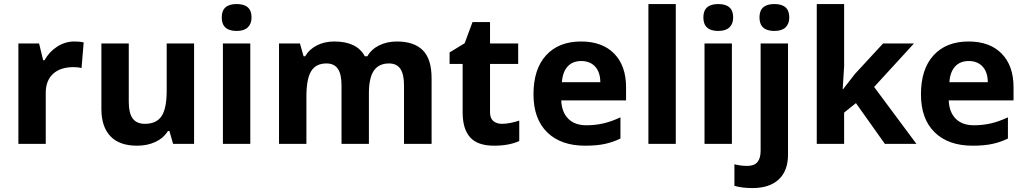

<svg xmlns="http://www.w3.org/2000/svg" viewBox="-20 -726 5175 969"><path d="M355.5 -516.6Q383.8 -516.6 402.3 -512.2L391.6 -382.8Q375 -387.2 351.1 -387.2Q284.7 -387.2 247.8 -353.3Q210.9 -319.3 210.9 -257.8V0H72.8V-506.8H177.2L197.8 -421.9H204.6Q228 -464.4 268.3 -490.5Q308.6 -516.6 355.5 -516.6Z M853.5 0 835 -64.9H827.6Q805.7 -29.3 764.9 -10Q724.1 9.3 671.9 9.3Q582.5 9.3 537.1 -38.6Q491.7 -86.4 491.7 -176.3V-506.8H629.9V-210.9Q629.9 -155.8 649.4 -128.4Q668.9 -101.1 711.4 -101.1Q769.5 -101.1 795.4 -139.9Q821.3 -178.7 821.3 -268.6V-506.8H959.5V0Z M1099.1 -638.2Q1099.1 -705.6 1174.3 -705.6Q1249.5 -705.6 1249.5 -638.2Q1249.5 -606 1230.7 -587.9Q1211.9 -569.8 1174.3 -569.8Q1099.1 -569.8 1099.1 -638.2ZM1243.2 0H1105V-506.8H1243.2Z M1841.8 0H1703.6V-295.9Q1703.6 -351.1 1685.3 -378.4Q1667 -405.8 1627.4 -405.8Q1574.2 -405.8 1550.3 -366.7Q1526.4 -327.6 1526.4 -238.8V0H1388.2V-506.8H1493.7L1512.2 -441.9H1520Q1540.5 -477.1 1579.1 -496.8Q1617.7 -516.6 1667.5 -516.6Q1781.2 -516.6 1821.3 -441.9H1834Q1854 -477.5 1893.8 -497.1Q1933.6 -516.6 1983.4 -516.6Q2069.3 -516.6 2113.8 -472.4Q2158.2 -428.2 2158.2 -330.6V0H2019V-295.9Q2019 -351.1 2000.7 -378.4Q1982.4 -405.8 1942.9 -405.8Q1892.1 -405.8 1866.9 -369.6Q1841.8 -333.5 1841.8 -254.4Z M2513.7 -101.1Q2549.8 -101.1 2600.6 -117.2V-14.2Q2548.8 9.3 2473.6 9.3Q2390.6 9.3 2352.8 -32.7Q2314.9 -74.7 2314.9 -158.7V-403.3H2249V-461.4L2325.2 -507.8L2364.7 -614.7H2453.1V-506.8H2595.2V-403.3H2453.1V-158.7Q2453.1 -129.4 2469.7 -115.2Q2486.3 -101.1 2513.7 -101.1Z M2913.6 -418Q2869.6 -418 2844.5 -390.1Q2819.3 -362.3 2815.9 -311H3009.8Q3009.3 -362.3 2983.4 -390.1Q2957.5 -418 2913.6 -418ZM2933.1 9.3Q2810.5 9.3 2741.5 -58.3Q2672.4 -126 2672.4 -250Q2672.4 -377.4 2736.1 -447Q2799.8 -516.6 2912.6 -516.6Q3020 -516.6 3079.8 -455.3Q3139.6 -394 3139.6 -286.1V-219.2H2812.5Q2814.9 -160.2 2847.7 -127Q2880.4 -93.8 2939.5 -93.8Q2984.9 -93.8 3025.6 -103.3Q3066.4 -112.8 3111.3 -133.8V-26.9Q3074.7 -8.8 3033.4 0.2Q2992.2 9.3 2933.1 9.3Z M3390.6 0H3252.4V-705.6H3390.6Z M3529.8 -638.2Q3529.8 -705.6 3605 -705.6Q3680.2 -705.6 3680.2 -638.2Q3680.2 -606 3661.4 -587.9Q3642.6 -569.8 3605 -569.8Q3529.8 -569.8 3529.8 -638.2ZM3673.8 0H3535.6V-506.8H3673.8Z M3777.8 223.1Q3724.6 223.1 3686.5 211.9V103Q3718.3 111.3 3751.5 111.3Q3786.6 111.3 3802.7 92Q3818.8 72.8 3818.8 34.7V-506.8H3957V54.7Q3957 135.7 3910.4 179.4Q3863.8 223.1 3777.8 223.1ZM3813 -638.2Q3813 -705.6 3888.2 -705.6Q3963.4 -705.6 3963.4 -638.2Q3963.4 -606 3944.6 -587.9Q3925.8 -569.8 3888.2 -569.8Q3813 -569.8 3813 -638.2Z M4234.9 -275.9 4294.9 -353 4437 -506.8H4592.8L4391.6 -287.1L4605 0H4445.8L4299.8 -205.6L4240.2 -157.7V0H4102.1V-705.6H4240.2V-391.1L4232.9 -275.9Z M4869.1 -418Q4825.2 -418 4800 -390.1Q4774.9 -362.3 4771.5 -311H4965.3Q4964.8 -362.3 4939 -390.1Q4913.1 -418 4869.1 -418ZM4888.7 9.3Q4766.1 9.3 4697 -58.3Q4627.9 -126 4627.9 -250Q4627.9 -377.4 4691.7 -447Q4755.4 -516.6 4868.2 -516.6Q4975.6 -516.6 5035.4 -455.3Q5095.2 -394 5095.2 -286.1V-219.2H4768.1Q4770.5 -160.2 4803.2 -127Q4835.9 -93.8 4895 -93.8Q4940.4 -93.8 4981.2 -103.3Q5022 -112.8 5066.9 -133.8V-26.9Q5030.3 -8.8 4989 0.2Q4947.8 9.3 4888.7 9.3Z"/></svg>

Font: Bpm'online Open Sans
Style: Bold
Weight: 700
Foundry: Ascender Corporation
Version: Version 1.10